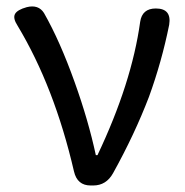

<svg xmlns="http://www.w3.org/2000/svg" viewBox="-20 -569 568 589"><path d="M258 0Q217 0 207 -43Q147 -302 34 -490Q19 -513 26 -526Q33 -539 62 -547Q98 -556 115 -529Q164 -443 209 -317Q251 -200 274 -93H279Q384 -314 410 -502Q416 -543 458 -543Q507 -543 499 -493Q476 -379 437 -272Q393 -157 327 -38Q306 0 266 0Z"/></svg>

Font: GenSenRounded JP R
Style: Regular
Weight: 400
Version: Version 1.501;PS 1;hotconv 16.6.51;makeotf.lib2.5.65220